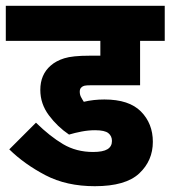

<svg xmlns="http://www.w3.org/2000/svg" viewBox="-20 -642 588 662"><path d="M308 -193Q285 -193 261.5 -188.5Q238 -184 218 -178Q178 -205 148.5 -244.5Q119 -284 119 -332Q119 -385 155 -416Q173 -432 201.5 -441Q230 -450 289 -450H326V-501H0V-622H548V-501H463V-348H293Q278 -348 271.5 -346.5Q265 -345 261 -341Q255 -336 255 -326Q255 -316 259 -308Q263 -300 269 -291Q302 -299 340 -299Q425 -299 466 -257.5Q507 -216 507 -153Q507 -88 460 -44Q413 0 307 0Q209 0 136.5 -38Q64 -76 12 -127L104 -219Q152 -172 197.5 -145Q243 -118 301 -118Q335 -118 350.5 -127.5Q366 -137 366 -156Q366 -173 353.5 -183Q341 -193 308 -193Z"/></svg>

Font: Noto Sans Devanagari Condensed ExtraBold
Style: Regular
Weight: 800
Width: 3
Designer: Jelle Bosma - Monotype Design Team
Foundry: Monotype Imaging Inc.
Version: Version 2.004; ttfautohint (v1.8.4.7-5d5b)